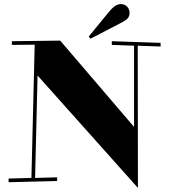

<svg xmlns="http://www.w3.org/2000/svg" viewBox="-20 -888 829 941"><path d="M38 -668 150 -669 134 -16 22 -13V5L260 -1V-19L152 -16L164 -518L656 33L655 -664L767 -660V-678L528 -686V-668L637 -664V-266L275 -689L38 -686ZM581 -780C603 -793 615 -802 615 -825C615 -849 597 -868 573 -868C553 -868 535 -855 514 -830L415 -709L423 -698Z"/></svg>

Font: Purple Purse
Style: Regular
Weight: 400
Designer: Astigmatic (AOETI)
Foundry: Astigmatic (AOETI)
Version: Version 1.000